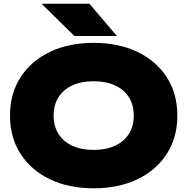

<svg xmlns="http://www.w3.org/2000/svg" viewBox="-20 -998 1010 1035"><path d="M485 17Q350 17 248.5 -32Q147 -81 90.5 -169Q34 -257 34 -375Q34 -493 90.5 -581Q147 -669 248.5 -718Q350 -767 485 -767Q620 -767 721.5 -718Q823 -669 879.5 -581Q936 -493 936 -375Q936 -257 879.5 -169Q823 -81 721.5 -32Q620 17 485 17ZM485 -190Q552 -190 600.5 -212.5Q649 -235 675 -276.5Q701 -318 701 -375Q701 -432 675 -473.5Q649 -515 600.5 -537.5Q552 -560 485 -560Q418 -560 369.5 -537.5Q321 -515 295 -473.5Q269 -432 269 -375Q269 -318 295 -276.5Q321 -235 369.5 -212.5Q418 -190 485 -190ZM462 -978 610 -804H381L204 -978Z"/></svg>

Font: Unbounded ExtraBold
Style: Regular
Weight: 800
Designer: Luke Prowse, Jean-Baptiste Morizot, Fátima Lázaro, Florian Runge
Foundry: NaN
Version: Version 1.701;gftools[0.9.28.dev5+ged2979d]